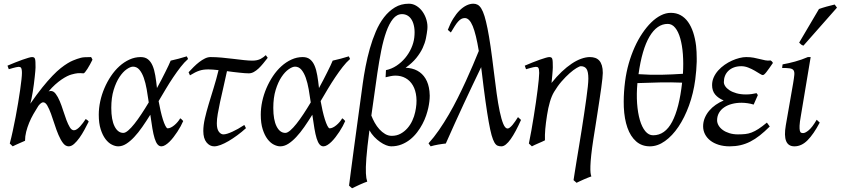

<svg xmlns="http://www.w3.org/2000/svg" viewBox="-20 -762 4493 1026"><path d="M454.1 -112.3Q443.8 -91.8 431.2 -68.4Q418.5 -44.9 404.5 -25.4Q390.6 -5.9 376 7.1Q361.3 20 347.2 20Q330.1 20 316.9 2.7Q303.7 -14.6 292.5 -41Q281.2 -67.4 271.7 -97.7Q262.2 -127.9 252.4 -154.3Q242.7 -180.7 232.7 -198Q222.7 -215.3 210.4 -215.3Q205.1 -215.3 198.5 -210.2Q191.9 -205.1 185.1 -196.3Q171.4 -174.8 158.4 -152.1Q145.5 -129.4 135.7 -105.7Q126 -82 119.9 -57.9Q113.8 -33.7 113.8 -9.8Q106.9 -6.8 98.1 -2.9Q89.4 1 80.3 4.9Q71.3 8.8 62.5 12.9Q53.7 17.1 47.9 20L32.2 4.9Q40.5 -25.9 48.3 -62.5Q56.2 -99.1 63.5 -137.2Q70.8 -175.3 76.9 -212.4Q83 -249.5 87.6 -281.2Q92.3 -313 94.7 -336.7Q97.2 -360.4 97.2 -372.1Q97.2 -383.3 95.9 -389.9Q94.7 -396.5 92.5 -399.7Q90.3 -402.8 86.9 -403.8Q83.5 -404.8 79.1 -404.8Q74.7 -404.8 66.2 -402.8Q57.6 -400.9 48.8 -398.4Q40 -396 26.9 -392.1L20 -411.1Q40.5 -419.9 61.3 -428.2Q82 -436.5 100.1 -442.9Q118.2 -449.2 131.6 -453.1Q145 -457 150.9 -457Q157.7 -457 161.6 -454.8Q165.5 -452.6 167.2 -446.8Q168.9 -440.9 169.4 -430.2Q169.9 -419.4 169.9 -401.9Q169.9 -396 168.7 -382.1Q167.5 -368.2 165.5 -350.1Q163.6 -332 160.9 -311.3Q158.2 -290.5 155 -271Q151.9 -251.5 148.4 -234.9Q145 -218.3 142.1 -208Q176.8 -258.3 206.3 -294.9Q235.8 -331.5 260.3 -356.9Q284.7 -382.3 304.9 -398.2Q325.2 -414.1 341.3 -423.8Q357.4 -433.6 369.6 -438.5Q381.8 -443.4 391.1 -446.8Q413.6 -455.1 431.2 -456.1Q448.7 -457 466.8 -457Q470.2 -452.6 471.4 -449.2Q472.7 -445.8 474.1 -442.9Q468.3 -430.7 460.9 -417.5Q453.6 -404.3 447 -393.8Q440.4 -383.3 434.6 -376.5Q428.7 -369.6 425.8 -370.1Q417 -370.6 409.9 -371.1Q402.8 -371.6 395.5 -370.8Q388.2 -370.1 380.1 -368.4Q372.1 -366.7 361.8 -363.8Q352.1 -361.3 338.6 -354.7Q325.2 -348.1 309.1 -337.2Q293 -326.2 275.1 -310.3Q257.3 -294.4 239.7 -273.4Q243.7 -274.9 246.3 -275.4Q249 -275.9 251.5 -275.9Q266.1 -275.9 277.8 -260.3Q289.6 -244.6 299.3 -221.4Q309.1 -198.2 317.6 -170.9Q326.2 -143.6 335 -120.4Q343.8 -97.2 353.3 -81.5Q362.8 -65.9 375 -65.9Q382.8 -65.9 391.4 -71.8Q399.9 -77.6 408 -86.4Q416 -95.2 423.8 -105.7Q431.6 -116.2 438 -126Q443.8 -122.1 446.8 -120.1Q449.7 -118.2 454.1 -112.3Z M639.2 -51.8Q649.9 -51.8 665.3 -64.9Q680.7 -78.1 698.5 -100.6Q716.3 -123 735.8 -152.6Q755.4 -182.1 774.9 -214.8Q770 -250.5 763.9 -284.9Q757.8 -319.3 748.3 -346.2Q738.8 -373 724.9 -389.4Q710.9 -405.8 690.9 -405.8Q676.8 -405.8 656.7 -391.8Q636.7 -377.9 618.4 -350.3Q600.1 -322.8 587.4 -281.5Q574.7 -240.2 574.7 -185.1Q574.7 -121.6 592.3 -86.7Q609.9 -51.8 639.2 -51.8ZM984.9 -446.8Q964.8 -429.2 945.3 -404.1Q925.8 -378.9 906 -349.6Q886.2 -320.3 866.7 -287.6Q847.2 -254.9 827.6 -221.7Q832 -196.8 837.9 -170.9Q843.8 -145 850.3 -124Q856.9 -103 863.8 -89.6Q870.6 -76.2 876 -76.2Q883.8 -76.2 893.3 -80.8Q902.8 -85.4 912.1 -93.3Q921.4 -101.1 929.4 -110.6Q937.5 -120.1 942.9 -129.9Q949.2 -126 952.1 -122.6Q955.1 -119.1 959 -115.2Q953.6 -102.5 945.6 -87.6Q937.5 -72.8 927.7 -57.9Q918 -43 907 -28.8Q896 -14.6 885 -3.9Q874 6.8 863 13.4Q852.1 20 842.8 20Q830.6 20 821.8 9.5Q813 -1 806.4 -22.2Q799.8 -43.5 794.4 -75.2Q789.1 -106.9 783.2 -148.9Q761.7 -114.3 740.2 -83.5Q718.8 -52.7 697.3 -29.8Q675.8 -6.8 654.5 6.6Q633.3 20 611.8 20Q595.7 20 577.4 10.7Q559.1 1.5 543.7 -18.8Q528.3 -39.1 518.1 -71Q507.8 -103 507.8 -148.9Q507.8 -184.1 515.6 -220.5Q523.4 -256.8 538.1 -291Q552.7 -325.2 573 -355.5Q593.3 -385.7 618.2 -408.2Q643.1 -430.7 671.9 -443.8Q700.7 -457 731.9 -457Q755.9 -457 771 -444.8Q786.1 -432.6 795.4 -410.9Q804.7 -389.2 809.8 -358.6Q814.9 -328.1 818.8 -291.5Q831.5 -314.5 842.8 -336.2Q854 -357.9 863.5 -377Q873 -396 880.4 -411.6Q887.7 -427.2 892.1 -438Q913.1 -442.4 934.1 -448.2Q955.1 -454.1 978 -460.9Q981 -455.6 982.2 -452.9Q983.4 -450.2 984.9 -446.8Z M1294.4 -77.1Q1272 -56.6 1248 -39.1Q1224.1 -21.5 1201.7 -8.3Q1179.2 4.9 1159.2 12.5Q1139.2 20 1124.5 20Q1100.6 20 1083.5 -1.2Q1066.4 -22.5 1066.4 -62Q1066.4 -92.3 1074.7 -128.7Q1083 -165 1095.5 -206.5Q1107.9 -248 1122.1 -293.5Q1136.2 -338.9 1147.9 -387.2Q1131.3 -389.2 1117.4 -390.1Q1103.5 -391.1 1093.3 -391.1Q1079.6 -391.1 1068.4 -389.6Q1057.1 -388.2 1045.9 -384.5Q1034.7 -380.9 1022.5 -374.8Q1010.3 -368.7 995.1 -359.4L987.8 -376Q1000.5 -389.6 1014.9 -404.1Q1029.3 -418.5 1044.4 -430.2Q1059.6 -441.9 1075 -449.5Q1090.3 -457 1105 -457Q1133.8 -457 1165.3 -454.1Q1196.8 -451.2 1226.6 -447.5Q1256.3 -443.8 1283 -440.9Q1309.6 -438 1328.6 -438Q1342.3 -438 1353 -440.4Q1363.8 -442.9 1372.1 -447Q1380.4 -451.2 1387.2 -456.3Q1394 -461.4 1400.4 -467.3L1410.6 -453.1Q1398.4 -437.5 1386.2 -422.6Q1374 -407.7 1361.6 -396Q1349.1 -384.3 1336.2 -377.2Q1323.2 -370.1 1309.6 -370.1Q1299.8 -370.1 1286.6 -371.1Q1273.4 -372.1 1258.3 -373.8Q1243.2 -375.5 1226.3 -377.4Q1209.5 -379.4 1192.9 -381.8Q1183.1 -335 1173.3 -293.5Q1163.6 -252 1156 -216.8Q1148.4 -181.6 1143.6 -153.1Q1138.7 -124.5 1138.7 -103Q1138.7 -72.8 1149.4 -58.3Q1160.2 -43.9 1173.8 -43.9Q1182.6 -43.9 1194.6 -47.6Q1206.5 -51.3 1221.2 -57.9Q1235.8 -64.5 1252.2 -73.7Q1268.6 -83 1285.6 -94.2Z M1504.9 -51.8Q1515.6 -51.8 1531 -64.9Q1546.4 -78.1 1564.2 -100.6Q1582 -123 1601.6 -152.6Q1621.1 -182.1 1640.6 -214.8Q1635.7 -250.5 1629.6 -284.9Q1623.5 -319.3 1614 -346.2Q1604.5 -373 1590.6 -389.4Q1576.7 -405.8 1556.6 -405.8Q1542.5 -405.8 1522.5 -391.8Q1502.4 -377.9 1484.1 -350.3Q1465.8 -322.8 1453.1 -281.5Q1440.4 -240.2 1440.4 -185.1Q1440.4 -121.6 1458 -86.7Q1475.6 -51.8 1504.9 -51.8ZM1850.6 -446.8Q1830.6 -429.2 1811 -404.1Q1791.5 -378.9 1771.7 -349.6Q1752 -320.3 1732.4 -287.6Q1712.9 -254.9 1693.4 -221.7Q1697.8 -196.8 1703.6 -170.9Q1709.5 -145 1716.1 -124Q1722.7 -103 1729.5 -89.6Q1736.3 -76.2 1741.7 -76.2Q1749.5 -76.2 1759 -80.8Q1768.6 -85.4 1777.8 -93.3Q1787.1 -101.1 1795.2 -110.6Q1803.2 -120.1 1808.6 -129.9Q1814.9 -126 1817.9 -122.6Q1820.8 -119.1 1824.7 -115.2Q1819.3 -102.5 1811.3 -87.6Q1803.2 -72.8 1793.5 -57.9Q1783.7 -43 1772.7 -28.8Q1761.7 -14.6 1750.7 -3.9Q1739.7 6.8 1728.8 13.4Q1717.8 20 1708.5 20Q1696.3 20 1687.5 9.5Q1678.7 -1 1672.1 -22.2Q1665.5 -43.5 1660.2 -75.2Q1654.8 -106.9 1648.9 -148.9Q1627.4 -114.3 1606 -83.5Q1584.5 -52.7 1563 -29.8Q1541.5 -6.8 1520.3 6.6Q1499 20 1477.5 20Q1461.4 20 1443.1 10.7Q1424.8 1.5 1409.4 -18.8Q1394 -39.1 1383.8 -71Q1373.5 -103 1373.5 -148.9Q1373.5 -184.1 1381.3 -220.5Q1389.2 -256.8 1403.8 -291Q1418.5 -325.2 1438.7 -355.5Q1459 -385.7 1483.9 -408.2Q1508.8 -430.7 1537.6 -443.8Q1566.4 -457 1597.7 -457Q1621.6 -457 1636.7 -444.8Q1651.9 -432.6 1661.1 -410.9Q1670.4 -389.2 1675.5 -358.6Q1680.7 -328.1 1684.6 -291.5Q1697.3 -314.5 1708.5 -336.2Q1719.7 -357.9 1729.2 -377Q1738.8 -396 1746.1 -411.6Q1753.4 -427.2 1757.8 -438Q1778.8 -442.4 1799.8 -448.2Q1820.8 -454.1 1843.8 -460.9Q1846.7 -455.6 1847.9 -452.9Q1849.1 -450.2 1850.6 -446.8Z M1996.6 -372.1Q1986.8 -303.7 1979 -247.8Q1971.2 -191.9 1964.4 -144.5Q1971.7 -125.5 1982.4 -106.2Q1993.2 -86.9 2007.3 -71.3Q2021.5 -55.7 2038.1 -45.9Q2054.7 -36.1 2073.7 -36.1Q2099.6 -36.1 2120.4 -47.4Q2141.1 -58.6 2157 -76.7Q2172.9 -94.7 2183.3 -117.4Q2193.8 -140.1 2198.7 -163.1Q2208.5 -207.5 2204.8 -243.7Q2201.2 -279.8 2186.5 -305.2Q2171.9 -330.6 2147.9 -344.2Q2124 -357.9 2092.8 -357.9Q2080.6 -357.9 2066.9 -355Q2053.2 -352.1 2040.5 -349.1L2042.5 -387.2Q2072.8 -393.6 2098.9 -410.9Q2125 -428.2 2145 -452.1Q2165 -476.1 2177.7 -504.4Q2190.4 -532.7 2193.8 -561Q2197.3 -591.8 2193.6 -615.2Q2189.9 -638.7 2180.9 -654.5Q2171.9 -670.4 2158.4 -678.5Q2145 -686.5 2128.4 -686.5Q2100.6 -686.5 2080.1 -661.1Q2059.6 -635.7 2044.2 -592.5Q2028.8 -549.3 2017.3 -492.2Q2005.9 -435.1 1996.6 -372.1ZM2268.6 -185.1Q2264.6 -167 2257.1 -144.5Q2249.5 -122.1 2237.5 -99.4Q2225.6 -76.7 2209.2 -55.2Q2192.9 -33.7 2171.9 -16.8Q2150.9 0 2125.5 10Q2100.1 20 2069.8 20Q2058.6 20 2043 13.9Q2027.3 7.8 2011 -3.7Q1994.6 -15.1 1979.5 -31Q1964.4 -46.9 1954.1 -65.9Q1947.8 -18.1 1943.8 18.6Q1939.9 55.2 1937.7 82.8Q1935.5 110.4 1935.1 129.9Q1934.6 149.4 1935.3 164.1Q1936 178.7 1937.7 189.2Q1939.5 199.7 1942.4 208.5Q1934.6 210.9 1923.3 215.6Q1912.1 220.2 1900.4 225.6Q1888.7 231 1878.2 236.1Q1867.7 241.2 1861.3 244.1L1845.2 230Q1848.6 203.1 1855.2 152.3Q1861.8 101.6 1871.3 31Q1880.9 -39.6 1892.8 -127.2Q1904.8 -214.8 1918.5 -315.9Q1924.3 -358.4 1933.6 -406.7Q1942.9 -455.1 1956.3 -502.4Q1969.7 -549.8 1988.3 -593.3Q2006.8 -636.7 2032.2 -669.7Q2057.6 -702.6 2090.3 -722.4Q2123 -742.2 2165 -742.2Q2187 -742.2 2206.3 -730Q2225.6 -717.8 2239 -698.2Q2252.4 -678.7 2259.3 -654.3Q2266.1 -629.9 2263.7 -605.5Q2261.2 -583 2256.1 -557.6Q2251 -532.2 2238.8 -505.9Q2226.6 -479.5 2204.8 -452.4Q2183.1 -425.3 2147.5 -399.9Q2182.6 -398.9 2210 -384.3Q2237.3 -369.6 2253.9 -342Q2270.5 -314.5 2274.9 -274.9Q2276.4 -263.2 2276.4 -251Q2276.4 -220.7 2268.6 -185.1Z M2764.2 -121.1Q2750 -89.4 2736.1 -63.2Q2722.2 -37.1 2709 -18.6Q2695.8 0 2683.3 10Q2670.9 20 2659.2 20Q2647.9 20 2638.9 16.4Q2629.9 12.7 2622.1 -0.5Q2614.3 -13.7 2606.9 -39.8Q2599.6 -65.9 2591.6 -110.8Q2583.5 -155.8 2574.2 -222.2Q2564.9 -288.6 2553.7 -383.3Q2552.7 -388.7 2552.2 -393.6Q2551.8 -398.4 2551.3 -403.3Q2527.8 -354.5 2504.6 -305.7Q2481.4 -256.8 2458 -206.5Q2434.6 -156.2 2410.9 -103.8Q2387.2 -51.3 2362.3 4.9Q2353.5 5.9 2342.8 7.3Q2332 8.8 2321.3 10.7Q2310.5 12.7 2300.3 14.9Q2290 17.1 2281.2 20L2270 3.9Q2298.8 -27.8 2325.9 -67.1Q2353 -106.4 2378.2 -149.7Q2403.3 -192.9 2426 -238.3Q2448.7 -283.7 2469 -327.9Q2489.3 -372.1 2506.8 -413.3Q2524.4 -454.6 2538.6 -489.7Q2523.9 -579.6 2506.1 -622.6Q2488.3 -665.5 2463.9 -665.5Q2453.6 -665.5 2445.1 -660.9Q2436.5 -656.2 2428 -646.7Q2419.4 -637.2 2410.2 -622.6Q2400.9 -607.9 2389.2 -588.4L2373 -602.5Q2385.7 -636.2 2401.9 -662.4Q2418 -688.5 2435.8 -706.1Q2453.6 -723.6 2472.4 -732.9Q2491.2 -742.2 2509.8 -742.2Q2522 -742.2 2532.5 -736.6Q2543 -731 2552 -716.3Q2561 -701.7 2569.1 -675.8Q2577.1 -649.9 2585.2 -609.6Q2593.3 -569.3 2601.6 -512.5Q2609.9 -455.6 2619.1 -378.9Q2626.5 -317.9 2634 -262.9Q2641.6 -208 2650.4 -166.3Q2659.2 -124.5 2669.4 -99.9Q2679.7 -75.2 2692.4 -75.2Q2697.8 -75.2 2704.6 -80.6Q2711.4 -85.9 2718.8 -94.5Q2726.1 -103 2733.4 -114Q2740.7 -125 2748 -136.2Z M3201.2 -372.1Q3201.2 -362.3 3199 -341.6Q3196.8 -320.8 3192.9 -292.5Q3189 -264.2 3183.8 -230Q3178.7 -195.8 3173.1 -159.9Q3167.5 -124 3161.9 -87.9Q3156.2 -51.8 3150.9 -19Q3143.1 31.7 3139.4 66.7Q3135.7 101.6 3135 124.8Q3134.3 147.9 3135.7 160.9Q3137.2 173.8 3140.1 180.7Q3132.8 183.1 3122.3 187.3Q3111.8 191.4 3100.3 196.5Q3088.9 201.7 3078.4 206.5Q3067.9 211.4 3061 214.8L3044.9 200.7Q3046.9 186.5 3051.3 159.2Q3055.7 131.8 3061.5 95.7Q3067.4 59.6 3074.5 17.3Q3081.5 -24.9 3088.4 -68.6Q3095.2 -112.3 3101.6 -154.8Q3107.9 -197.3 3113 -233.9Q3118.2 -270.5 3121.1 -298.6Q3124 -326.7 3124 -341.8Q3124 -378.9 3114.3 -393.6Q3104.5 -408.2 3084 -408.2Q3077.1 -408.2 3060.8 -398.4Q3044.4 -388.7 3023.9 -370.6Q3003.4 -352.5 2981.4 -327.4Q2959.5 -302.2 2940.9 -271Q2927.7 -249 2918.5 -217.3Q2909.2 -185.5 2903.3 -147Q2896.5 -103.5 2893.8 -72.3Q2891.1 -41 2892.1 -12.2Q2885.7 -8.8 2876.2 -4.6Q2866.7 -0.5 2856.7 3.9Q2846.7 8.3 2837.4 12.5Q2828.1 16.6 2822.3 20L2806.2 4.9Q2813 -27.3 2819.6 -64.9Q2826.2 -102.5 2832.3 -140.4Q2838.4 -178.2 2843.8 -215.1Q2849.1 -252 2853 -283Q2856.9 -314 2859.1 -337.2Q2861.3 -360.4 2861.3 -372.1Q2861.3 -383.3 2860.1 -389.9Q2858.9 -396.5 2856.7 -399.7Q2854.5 -402.8 2851.1 -403.8Q2847.7 -404.8 2843.3 -404.8Q2838.9 -404.8 2830.3 -402.8Q2821.8 -400.9 2813 -398.4Q2804.2 -396 2791 -392.1L2784.2 -411.1Q2804.7 -419.9 2825.4 -428.2Q2846.2 -436.5 2864.3 -442.9Q2882.3 -449.2 2895.8 -453.1Q2909.2 -457 2915 -457Q2921.9 -457 2925.8 -454.8Q2929.7 -452.6 2931.4 -446.8Q2933.1 -440.9 2933.6 -430.2Q2934.1 -419.4 2934.1 -401.9Q2934.1 -396.5 2933.3 -385.3Q2932.6 -374 2931.4 -361.3Q2930.2 -348.6 2929 -336.7Q2927.7 -324.7 2927.2 -318.8Q2954.1 -352.5 2981.4 -378.4Q3008.8 -404.3 3035.2 -421.9Q3061.5 -439.5 3086.2 -448.2Q3110.8 -457 3132.3 -457Q3147.9 -457 3160.6 -452.6Q3173.3 -448.2 3182.4 -438.2Q3191.4 -428.2 3196.3 -411.9Q3201.2 -395.5 3201.2 -372.1Z M3548.3 -634.3Q3490.7 -634.3 3450.7 -566.4Q3410.6 -498.5 3392.1 -365.7Q3454.6 -361.3 3513.2 -362.5Q3571.8 -363.8 3629.4 -367.7Q3632.8 -423.3 3629.2 -471.9Q3625.5 -520.5 3615.2 -556.6Q3605 -592.8 3588.1 -613.5Q3571.3 -634.3 3548.3 -634.3ZM3470.2 -39.1Q3533.7 -39.1 3571.8 -111.3Q3609.9 -183.6 3625 -320.3Q3566.9 -322.8 3505.9 -321.5Q3444.8 -320.3 3386.2 -317.9Q3380.9 -260.3 3384.5 -209.5Q3388.2 -158.7 3399.2 -120.8Q3410.2 -83 3428.2 -61Q3446.3 -39.1 3470.2 -39.1ZM3695.3 -336.9Q3685.5 -263.2 3661.9 -198.2Q3638.2 -133.3 3605.5 -84.7Q3572.8 -36.1 3533.4 -8.1Q3494.1 20 3453.1 20Q3409.2 20 3379.2 -6.6Q3349.1 -33.2 3332.8 -79.6Q3316.4 -126 3313.5 -189.5Q3313 -204.1 3313 -219.2Q3313 -270 3320.3 -327.1Q3326.7 -376.5 3339.8 -422.6Q3353 -468.8 3371.3 -509.5Q3389.6 -550.3 3412.4 -584Q3435.1 -617.7 3460 -642.1Q3484.9 -666.5 3511.5 -679.9Q3538.1 -693.4 3564.5 -693.4Q3594.2 -693.4 3617.2 -680.7Q3640.1 -668 3656.7 -644.8Q3673.3 -621.6 3684.1 -589.1Q3694.8 -556.6 3699.7 -517.1Q3703.1 -485.8 3703.1 -450.7V-432.1Q3701.7 -386.2 3695.3 -336.9Z M4110.4 -425.8Q4088.4 -393.6 4075.7 -377.2Q4063 -360.8 4056.2 -360.8Q4051.3 -360.8 4039.8 -368.2Q4028.3 -375.5 4012.7 -384.5Q3997.1 -393.6 3978.5 -400.9Q3960 -408.2 3941.4 -408.2Q3918.9 -408.2 3901.6 -401.6Q3884.3 -395 3872.3 -383.5Q3860.4 -372.1 3854.2 -356.7Q3848.1 -341.3 3848.1 -323.2Q3848.1 -312.5 3855.7 -301Q3863.3 -289.6 3878.2 -279.8Q3893.1 -270 3915.3 -263.7Q3937.5 -257.3 3966.3 -257.3Q3981.9 -257.3 3996.3 -259.3Q4010.7 -261.2 4022.9 -264.2L4029.8 -253.9L4007.3 -203.1Q3992.2 -208 3975.1 -210.4Q3958 -212.9 3942.4 -212.9Q3914.6 -212.9 3890.9 -206.5Q3867.2 -200.2 3849.6 -188.2Q3832 -176.3 3822 -158.7Q3812 -141.1 3812 -119.1Q3812 -105 3820.1 -91.3Q3828.1 -77.6 3842.8 -67.1Q3857.4 -56.6 3877.9 -50.3Q3898.4 -43.9 3923.3 -43.9Q3945.3 -43.9 3962.4 -45.7Q3979.5 -47.4 3996.6 -54Q4013.7 -60.5 4033 -73Q4052.2 -85.4 4078.1 -106.9L4093.3 -85.9Q4065.4 -58.1 4040 -38.1Q4014.6 -18.1 3989 -5.1Q3963.4 7.8 3936.5 13.9Q3909.7 20 3879.4 20Q3846.7 20 3820.3 11.7Q3793.9 3.4 3775.6 -11Q3757.3 -25.4 3747.3 -44.9Q3737.3 -64.5 3737.3 -86.9Q3737.3 -110.4 3746.1 -131.6Q3754.9 -152.8 3769.8 -170.4Q3784.7 -188 3804.7 -201.9Q3824.7 -215.8 3847.2 -225.1Q3817.9 -237.3 3801.5 -257.1Q3785.2 -276.9 3785.2 -307.1Q3785.2 -329.6 3794.2 -349.4Q3803.2 -369.1 3818.1 -385.7Q3833 -402.3 3852.3 -415.8Q3871.6 -429.2 3891.8 -438.2Q3912.1 -447.3 3931.6 -452.1Q3951.2 -457 3967.3 -457Q3990.2 -457 4007.8 -453.6Q4025.4 -450.2 4040.5 -446.3Q4055.7 -442.4 4069.3 -439.7Q4083 -437 4098.1 -439Q4102.5 -436.5 4105 -433.6Q4107.4 -430.7 4110.4 -425.8Z M4360.4 -106.9Q4327.6 -44.9 4295.4 -12.5Q4263.2 20 4225.1 20Q4159.7 20 4179.2 -92.8L4218.3 -316.9Q4223.1 -345.2 4224.6 -361.8Q4226.1 -378.4 4220.5 -386.5Q4214.8 -394.5 4200.4 -396.7Q4186 -398.9 4159.2 -398.9L4162.1 -418Q4192.9 -423.3 4228.8 -433.1Q4264.6 -442.9 4296.9 -457H4312L4259.3 -141.1Q4253.4 -108.4 4252.7 -90.3Q4252 -72.3 4254.2 -63.5Q4256.3 -54.7 4261.2 -52.7Q4266.1 -50.8 4272 -50.8Q4283.2 -50.8 4302 -66.4Q4320.8 -82 4344.2 -122.1ZM4273.4 -518.1Q4266.1 -520.5 4262 -523.4Q4257.8 -526.4 4250.5 -534.2L4356.4 -713.9Q4364.3 -716.8 4375 -720.2Q4385.7 -723.6 4397.2 -726.8Q4408.7 -730 4420.2 -732.7Q4431.6 -735.4 4440.4 -737.8L4452.6 -721.2Z"/></svg>

Font: Akkhara
Style: Italic
Weight: 400
Italic angle: -7°
Designer: J. Victor Gaultney
Version: Version 1.00 June 13, 2006, initial release